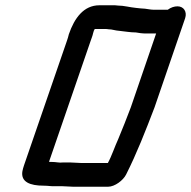

<svg xmlns="http://www.w3.org/2000/svg" viewBox="-20 -686 724 728"><path d="M246 -70H220C202 -68 195 -72 176 -72C169 -72 166 -72 166 -73L324 -532C327 -541 331 -550 333 -560L336 -570C338 -572 338 -574 339 -576H379C383 -576 387 -576 391 -575C406 -575 416 -570 433 -569C452 -567 475 -563 495 -563C505 -561 521 -559 533 -559H572L476 -279C460 -237 444 -196 428 -158C415 -130 403 -93 389 -68H287C273 -68 260 -70 246 -70ZM530 -653C519 -653 508 -655 496 -656C473 -658 450 -665 426 -665C421 -666 415 -666 410 -666H357C297 -666 262 -617 241 -556C239 -548 237 -540 234 -532L71 -59C69 -52 66 -44 65 -37C58 4 94 18 145 18C164 18 173 21 192 20H215C229 20 243 22 257 22H390C415 22 447 -2 458 -24C498 -103 532 -190 566 -279L682 -617C690 -641 677 -662 653 -662C641 -662 628 -658 616 -649H564C552 -649 539 -652 530 -653Z"/></svg>

Font: Electronic
Style: BlkSuIt
Weight: 900
Version: Version 1.011